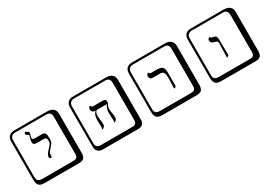

<svg xmlns="http://www.w3.org/2000/svg" viewBox="21 -1797 4279 3051"><g transform="rotate(-30 2160.0 -271.0)"><path d="M405 -510Q405 -482 453 -482H581Q627 -482 640.5 -456Q654 -430 654 -363Q654 -315 644.5 -294.5Q635 -274 594 -228Q572 -203 563.5 -192.5Q555 -182 546 -166Q537 -150 537 -138Q537 -132 538.5 -123Q540 -114 540 -111Q540 -84 516 -84Q491 -84 491 -114Q491 -157 574 -243Q603 -272 612 -289.5Q621 -307 621 -341Q621 -373 607.5 -387.5Q594 -402 552 -402H437Q375 -402 375 -451Q375 -492 393 -540Q401 -559 401 -567Q401 -579 377 -589Q351 -598 351 -615Q351 -630 357 -639Q363 -648 368 -650L374 -651Q375 -638 396 -631Q426 -622 426 -600Q426 -598 419.5 -573Q413 -548 411 -543Q405 -523 405 -510ZM229 -718Q184 -718 160 -694Q136 -670 136 -625V53Q136 136 229 136H801Q846 136 865 117Q884 98 884 53V-625Q884 -718 801 -718ZM980 84Q980 153 953.5 182.5Q927 212 861 212H229Q161 212 130.5 181.5Q100 151 100 84V-625Q100 -687 134 -720.5Q168 -754 229 -754H831Q901 -754 940.5 -722Q980 -690 980 -625Z M1706 -294Q1706 -272 1715 -214.5Q1724 -157 1724 -134Q1724 -106 1710 -89.5Q1696 -73 1682 -70L1667 -68Q1676 -81 1676 -106Q1676 -122 1673 -172Q1670 -222 1670 -237Q1670 -325 1715 -380H1528Q1491 -352 1491 -290Q1491 -267 1498.5 -215Q1506 -163 1506 -140Q1506 -109 1491 -91Q1476 -73 1461 -70L1446 -68Q1458 -87 1458 -121Q1458 -129 1456 -168Q1454 -207 1454 -231Q1454 -281 1465 -315.5Q1476 -350 1506 -380Q1472 -380 1454 -396.5Q1436 -413 1436 -440Q1436 -462 1445.5 -474.5Q1455 -487 1464 -488L1474 -490Q1481 -460 1510 -460H1690Q1740 -460 1740 -410Q1740 -384 1723 -358Q1706 -332 1706 -294ZM1309 -718Q1264 -718 1240 -694Q1216 -670 1216 -625V53Q1216 136 1309 136H1881Q1926 136 1945 117Q1964 98 1964 53V-625Q1964 -718 1881 -718ZM2060 84Q2060 153 2033.5 182.5Q2007 212 1941 212H1309Q1241 212 1210.5 181.5Q1180 151 1180 84V-625Q1180 -687 1214 -720.5Q1248 -754 1309 -754H1911Q1981 -754 2020.5 -722Q2060 -690 2060 -625Z M2763 -59 2770 -244Q2770 -320 2752.5 -349Q2735 -378 2686 -378H2555Q2529 -378 2513 -394Q2497 -410 2497 -433Q2497 -454 2506.5 -467.5Q2516 -481 2525 -484L2534 -486Q2540 -459 2571 -459H2665Q2748 -459 2776 -432.5Q2804 -406 2804 -326V-93Q2804 -79 2794 -70.5Q2784 -62 2774 -60ZM2389 -718Q2344 -718 2320 -694Q2296 -670 2296 -625V53Q2296 136 2389 136H2961Q3006 136 3025 117Q3044 98 3044 53V-625Q3044 -718 2961 -718ZM3140 84Q3140 153 3113.5 182.5Q3087 212 3021 212H2389Q2321 212 2290.5 181.5Q2260 151 2260 84V-625Q2260 -687 2294 -720.5Q2328 -754 2389 -754H2991Q3061 -754 3100.5 -722Q3140 -690 3140 -625Z M3737 -65 3744 -321Q3744 -351 3731 -362.5Q3718 -374 3686 -379Q3658 -384 3640.5 -400.5Q3623 -417 3623 -440Q3623 -459 3632.5 -471Q3642 -483 3652 -486L3661 -488Q3665 -466 3707 -458Q3732 -454 3743.5 -449.5Q3755 -445 3763.5 -427Q3772 -409 3772 -374L3776 -107Q3776 -90 3766 -79.5Q3756 -69 3746 -67ZM3469 -718Q3424 -718 3400 -694Q3376 -670 3376 -625V53Q3376 136 3469 136H4041Q4086 136 4105 117Q4124 98 4124 53V-625Q4124 -718 4041 -718ZM4220 84Q4220 153 4193.5 182.5Q4167 212 4101 212H3469Q3401 212 3370.5 181.5Q3340 151 3340 84V-625Q3340 -687 3374 -720.5Q3408 -754 3469 -754H4071Q4141 -754 4180.5 -722Q4220 -690 4220 -625Z"/></g></svg>

Font: Libertinus Keyboard
Style: Regular
Weight: 700
Designer: Philipp H. Poll
Foundry: Khaled Hosny
Version: Version 6.7